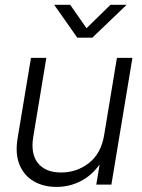

<svg xmlns="http://www.w3.org/2000/svg" viewBox="-20 -751 579 781"><path d="M210 9.3Q156.7 9.3 117.2 -13.7Q77.6 -36.6 59.3 -81.3Q41 -126 51.8 -189.9L106 -515.6H168.5L115.2 -193.8Q104 -124.5 134.8 -86.9Q165.5 -49.3 229 -49.3Q292 -49.3 341.8 -87.9Q391.6 -126.5 403.8 -202.6L455.6 -515.6H518.6L433.1 0H371.6L385.3 -82Q351.6 -35.6 306.4 -13.2Q261.2 9.3 210 9.3ZM265.6 -731.4 332 -636.2 429.2 -731.4H494.6V-731L355.5 -597.7H294.4L200.7 -731V-731.4Z"/></svg>

Font: Inter Display Light
Style: Italic
Weight: 300
Italic angle: -9.39999°
Designer: Rasmus Andersson
Foundry: rsms
Version: Version 4.000;git-a52131595